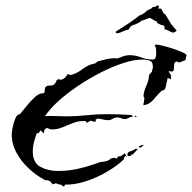

<svg xmlns="http://www.w3.org/2000/svg" viewBox="-20 -647 703 703"><path d="M213 36 203 29 194 28 185 24 172 28Q164 11 146 13Q115 -3 87 -28.5Q59 -54 41 -86.5Q23 -119 23 -156Q23 -164 26.5 -181.5Q30 -199 36.5 -214Q43 -229 53 -229Q61 -238 75.5 -256.5Q90 -275 106 -290Q122 -305 134 -305Q144 -305 143.5 -312.5Q143 -320 146 -327Q149 -334 167 -334Q175 -334 180.5 -340Q186 -346 187 -353L195 -358L199 -355Q209 -355 216.5 -361.5Q224 -368 228 -376L238 -372Q262 -378 283 -394.5Q304 -411 329 -415L337 -422Q355 -427 373 -431Q391 -435 410 -433Q421 -437 431.5 -441Q442 -445 454 -445Q476 -445 496.5 -437Q517 -429 539 -429Q548 -429 550 -437Q552 -445 552 -451Q552 -459 551.5 -466.5Q551 -474 546 -481L551 -484Q557 -484 574 -480Q591 -476 611 -469.5Q631 -463 646 -456.5Q661 -450 663 -445L659 -427L636 -418L627 -422Q618 -420 617.5 -410.5Q617 -401 616.5 -393Q616 -385 608 -385Q607 -385 604.5 -385.5Q602 -386 599 -387L598 -385L607 -369L605 -365L607 -360L605 -357L596 -361L592 -359L593 -354Q590 -349 589 -339.5Q588 -330 584.5 -322.5Q581 -315 572 -315Q558 -302 542.5 -283Q527 -264 505 -262V-263L509 -288L505 -295Q507 -314 516 -333.5Q525 -353 526 -373L536 -384Q536 -387 538 -392.5Q540 -398 540 -400Q540 -405 539 -409.5Q538 -414 537 -418Q531 -425 521 -427Q511 -429 501 -429Q471 -429 431 -416Q391 -403 348 -381Q305 -359 265 -332Q225 -305 193.5 -276.5Q162 -248 145 -222Q165 -223 184.5 -222Q204 -221 223 -221Q260 -221 296.5 -225Q333 -229 370 -229Q415 -229 461 -226L467 -221L454 -217Q450 -215 446 -213Q442 -211 438 -211Q431 -211 424 -214Q417 -217 410 -217Q400 -217 392.5 -212Q385 -207 375 -207Q366 -207 357 -209.5Q348 -212 338 -213L330 -209L331 -203L328 -201L311 -205L298 -197L293 -204H287Q266 -204 247 -196.5Q228 -189 209 -181Q190 -173 169 -173H166L153 -178Q146 -178 143 -171Q140 -164 140 -158L129 -170L121 -159L115 -160Q109 -144 104.5 -127Q100 -110 100 -93Q100 -51 128 -36Q156 -21 193 -21Q233 -21 272 -30.5Q311 -40 348 -54Q358 -54 367 -56.5Q376 -59 383 -63V-65Q390 -69 402 -69L407 -66L410 -69V-73L424 -76L437 -86L444 -73L438 -76L433 -66L434 -64Q409 -40 371.5 -18Q334 4 293.5 17Q253 30 217 29L218 32ZM475 -219 473 -220 474 -224 482 -220ZM493 -105 489 -109V-111Q497 -116 507 -117Q501 -110 493 -105ZM451 -75 446 -79Q446 -85 449.5 -89Q453 -93 459 -91L455 -93Q468 -95 475 -102H485L467 -82V-81L463 -82L458 -76ZM414 -526Q412 -525 409 -525Q405 -525 404 -528Q403 -531 405 -532Q413 -537 421.5 -542.5Q430 -548 438 -553Q442 -555 455.5 -564.5Q469 -574 476 -579L491 -591L492 -590L496 -593Q499 -593 500 -594L513 -603V-604H514L520 -610L521 -609L522 -610Q522 -611 524 -611.5Q526 -612 527 -612L532 -615Q532 -615 536 -617Q536 -620 538 -620Q541 -622 547 -622Q552 -624 555.5 -626.5Q559 -629 561 -624Q562 -624 562 -623.5Q562 -623 562 -623Q562 -621 560.5 -618Q559 -615 560 -615L566 -616Q571 -616 569 -614L570 -613L571 -614L579 -598Q579 -597 582 -597L584 -594L585 -595L592 -583Q595 -578 601 -568.5Q607 -559 608 -557Q613 -552 617 -546.5Q621 -541 626 -536Q628 -535 622.5 -531Q617 -527 611 -528Q603 -531 596.5 -535Q590 -539 582 -540Q582 -542 582.5 -547Q583 -552 579 -553Q578 -555 574.5 -555Q571 -555 569 -556L555 -563V-570Q554 -569 552.5 -568.5Q551 -568 551 -569L543 -573Q542 -575 540.5 -575.5Q539 -576 537 -577L528 -582Q523 -579 520.5 -579Q518 -579 513 -576L502 -572Q501 -571 500 -571.5Q499 -572 499 -573L494 -567L476 -558Q474 -557 470 -556Q466 -555 463 -553Q459 -552 455.5 -546Q452 -540 450 -538Q440 -537 431 -532.5Q422 -528 414 -526Z"/></svg>

Font: Kolker Brush
Style: Regular
Weight: 400
Designer: Robert E. Leuschke
Foundry: Robert E. Leuschke
Version: Version 1.010; ttfautohint (v1.8.3)